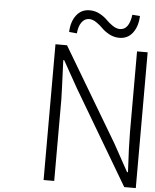

<svg xmlns="http://www.w3.org/2000/svg" viewBox="-61 -977 828 1027"><g transform="rotate(5 353.5 -463.0)"><path d="M212 0V-729H274L572 -228L653 -81H658Q650 -225 650 -297V-729H707V0H645L348 -502L266 -648H261Q269 -461 269 -437V0ZM549 -793Q520 -793 495 -806.5Q470 -820 454.5 -836Q439 -852 419 -865.5Q399 -879 380 -879Q356 -879 340 -857Q324 -835 321 -797L279 -801Q281 -856 307.5 -891Q334 -926 379 -926Q408 -926 433 -912.5Q458 -899 473.5 -883Q489 -867 509 -853.5Q529 -840 548 -840Q597 -840 608 -922L649 -919Q647 -863 620.5 -828Q594 -793 549 -793Z"/></g></svg>

Font: NotoSansHansLight
Style: Regular
Weight: 300
Designer: Ryoko NISHIZUKA  (kana & ideographs); Paul D. Hunt (Latin, Greek & Cyrillic); Wenlong ZHANG  (bopomofo); Sandoll Communi
Foundry: Adobe Systems Incorporated
Version: Version 1.00;December 8, 2021;FontCreator 13.0.0.2675 64-bit